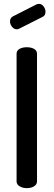

<svg xmlns="http://www.w3.org/2000/svg" viewBox="-20 -976 278 996"><path d="M66 -35V-697Q66 -714 81.5 -722.5Q97 -731 119 -731Q141 -731 156.5 -722.5Q172 -714 172 -697V-35Q172 -19 156.5 -9.5Q141 0 119 0Q98 0 82 -9.5Q66 -19 66 -35ZM200 -888 79 -827Q73 -824 67 -824Q53 -824 42.5 -837Q32 -850 32 -865Q32 -883 47 -891L171 -954Q179 -956 182 -956Q196 -956 206 -943Q216 -930 216 -915Q216 -895 200 -888Z"/></svg>

Font: Dosis
Style: SemiBold
Weight: 600
Designer: Edgar Tolentino, Pablo Impallari, Igino Marini
Foundry: Edgar Tolentino, Pablo Impallari, Igino Marini
Version: Version 1.007